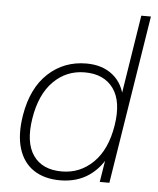

<svg xmlns="http://www.w3.org/2000/svg" viewBox="-53 -782 689 835"><g transform="rotate(5 291.5 -364.0)"><path d="M240 8Q171 8 124.5 -23Q78 -54 59.5 -114Q41 -174 55 -260Q75 -380 144 -444Q213 -508 311 -508Q381 -508 426.5 -471Q472 -434 482 -369H472L530 -736H572L455 0H413L434 -131H448Q420 -66 367 -29Q314 8 240 8ZM244 -31Q324 -31 381.5 -87.5Q439 -144 456 -250Q473 -356 432 -412.5Q391 -469 307 -469Q227 -469 170.5 -412.5Q114 -356 97 -250Q80 -144 119.5 -87.5Q159 -31 244 -31Z"/></g></svg>

Font: Mulish ExtraLight ExtraLight
Style: Italic
Weight: 250
Italic angle: -9°
Version: Version 3.603